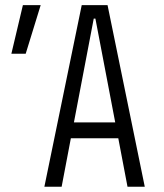

<svg xmlns="http://www.w3.org/2000/svg" viewBox="-20 -713 626 733"><path d="M149.4 0 292 -693.4H390.6L532.7 0H466.8L431.6 -185.1H250.5L215.3 0ZM262.2 -245.6H419.9L344.2 -642.1H337.9ZM23.4 -507.8 67.4 -693.4H135.3L78.1 -507.8Z"/></svg>

Font: Cascadia Code NF Light
Style: Regular
Weight: 300
Monospace: yes
Designer: Aaron Bell
Foundry: Saja Typeworks
Version: Version 2404.023; ttfautohint (v1.8.4)